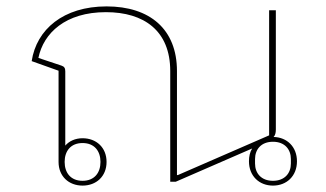

<svg xmlns="http://www.w3.org/2000/svg" viewBox="-20 -568 1018 600"><path d="M833 12C876 12 908 -18 908 -64C908 -109 877 -139 835 -140C840 -145 842 -153 842 -163V-536H821V-145L536 -21H533V-346C533 -477 448 -548 313 -548C178 -548 94 -476 79 -377L163 -347V-62C163 -17 195 12 238 12C281 12 313 -17 313 -62C313 -107 281 -136 238 -136C215 -136 196 -127 184 -113V-345C184 -355 181 -360 172 -363L100 -387C116 -465 185 -530 311 -530C430 -530 512 -472 512 -346V0H529L768 -104C761 -93 758 -79 758 -64C758 -18 790 12 833 12ZM833 -3C796 -3 777 -27 777 -57V-71C777 -101 796 -125 833 -125C870 -125 889 -101 889 -71V-57C889 -27 870 -3 833 -3ZM238 -121C275 -121 294 -96 294 -62C294 -28 275 -3 238 -3C201 -3 182 -28 182 -62C182 -96 201 -121 238 -121Z"/></svg>

Font: IBM Plex Sans Thai Looped Thin
Style: Regular
Weight: 100
Designer: Mike Abbink, Paul van der Laan, Pieter van Rosmalen, Ben Mitchell, Mark Frömberg
Foundry: Bold Monday
Version: Version 1.1